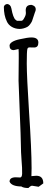

<svg xmlns="http://www.w3.org/2000/svg" viewBox="-20 -947 273 970"><path d="M156.2 -883.8C159.2 -890.1 160.6 -895 160.6 -899.4C160.6 -914.1 149.9 -919.9 138.7 -922.4C119.1 -922.4 109.9 -913.1 109.9 -894.5L110.8 -881.3C110.8 -873.5 107.9 -864.7 101.6 -854.5C97.2 -845.7 92.3 -841.8 87.4 -841.8H65.9L58.6 -847.2C50.3 -853.5 43 -874 37.6 -903.8C35.2 -918.5 26.9 -925.8 16.1 -926.8C7.3 -925.3 1.5 -920.9 -0.5 -912.6C-0.5 -883.8 4.4 -858.9 14.6 -838.9L14.2 -839.4C24.4 -815.4 50.8 -800.8 79.1 -800.8C91.8 -800.8 106.4 -804.7 118.7 -811.5C128.4 -816.9 138.2 -832.5 141.6 -839.8ZM198.7 -20.5C198.7 -46.4 187 -59.1 163.1 -59.1L138.7 -57.1L139.6 -97.2C139.6 -159.7 135.3 -253.4 127 -377.4C119.1 -501.5 115.2 -584 115.2 -626C115.2 -667.5 116.2 -691.4 118.2 -699.2C119.6 -705.1 123.5 -707.5 128.9 -707.5L152.3 -707C167 -707 173.8 -715.3 173.8 -731.9C173.8 -749.5 161.6 -757.8 138.7 -757.8C127.4 -757.8 106.4 -754.9 78.6 -748.5C47.9 -742.2 28.3 -730 28.3 -716.8C28.3 -701.2 35.2 -693.8 49.8 -693.8L73.7 -699.2C74.7 -690.4 74.7 -676.8 74.7 -653.8L73.7 -539.1C74.7 -505.4 76.7 -450.2 80.1 -373C83.5 -295.9 85 -244.6 85.4 -217.8C85.4 -191.4 86.9 -163.6 88.9 -136.7C91.3 -109.9 92.3 -87.4 91.8 -69.3C91.3 -57.1 87.9 -50.3 81.5 -50.3L60.1 -51.3C39.1 -51.3 28.3 -43.9 28.3 -29.3C35.2 -13.2 55.2 -5.4 87.9 -4.9C94.7 0 106 2.9 123.5 2.9C130.4 -4.4 136.7 -8.3 141.6 -8.8L175.3 -3.4Z"/></svg>

Font: Amatic Mod Bold ONEptTWO
Style: Bold
Weight: 700
Designer: David Occhino Design
Foundry: David Occhino Design
Version: Version 1.2